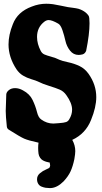

<svg xmlns="http://www.w3.org/2000/svg" viewBox="-20 -749 530 1000"><path d="M356.4 -20.5Q372.1 7.8 372.1 38.1Q372.1 51.8 367.2 80.1Q359.4 117.2 347.7 143.1Q335.9 168.9 311.5 195.3Q278.3 228.5 245.1 230.5H237.3Q227.5 230.5 217.8 229Q208 227.5 196.8 223.1Q185.5 218.8 179.2 208.5Q172.9 198.2 172.9 184.6Q172.9 166 188 153.3Q203.1 140.6 219.7 133.8Q236.3 127 238.3 123Q241.2 116.2 241.2 112.3Q241.2 110.4 240.2 106.4Q240.2 104.5 239.7 103.5Q239.3 102.5 239.3 101.1Q239.3 99.6 239.3 97.7Q239.3 97.7 233.9 96.7Q228.5 95.7 220.2 93.3Q211.9 90.8 203.6 86.4Q195.3 82 189 72.8Q182.6 63.5 180.7 51.8Q178.7 36.1 178.7 21.5Q178.7 6.8 180.7 -5.9Q127 -17.6 106 -26.9Q85 -36.1 26.4 -73.2Q16.6 -79.1 15.6 -89.8Q9.8 -144.5 9.8 -170.9Q9.8 -185.5 11.2 -212.4Q12.7 -239.3 12.7 -257.8Q13.7 -269.5 26.4 -279.8Q39.1 -290 58.6 -290Q79.1 -290 99.6 -278.3Q134.8 -259.8 149.9 -228Q165 -196.3 172.4 -166.5Q179.7 -136.7 194.3 -127Q223.6 -105.5 257.8 -105.5Q265.6 -105.5 285.2 -107.4Q313.5 -109.4 324.2 -113.3Q335 -117.2 340.8 -127.9Q355.5 -152.3 355.5 -177.7Q355.5 -211.9 325.2 -253.9Q311.5 -273.4 291 -282.2Q270.5 -291 236.8 -301.3Q203.1 -311.5 175.8 -325.2Q168 -329.1 143.6 -336.4Q119.1 -343.8 99.6 -355.5Q80.1 -367.2 65.4 -388.7Q24.4 -451.2 24.4 -517.6Q24.4 -567.4 46.9 -623Q71.3 -687.5 145.5 -714.8Q182.6 -729.5 220.7 -729.5Q238.3 -729.5 255.9 -727.1Q273.4 -724.6 298.3 -719.2Q323.2 -713.9 334 -711.9Q339.8 -710.9 358.9 -708.5Q377.9 -706.1 389.2 -703.1Q400.4 -700.2 416 -690.9Q431.6 -681.6 441.4 -667Q446.3 -660.2 446.3 -627.9Q446.3 -571.3 428.7 -484.4Q422.9 -469.7 410.2 -465.8Q398.4 -462.9 389.6 -462.9Q362.3 -462.9 344.7 -485.4Q327.1 -507.8 320.8 -536.1Q314.5 -564.5 305.2 -591.8Q295.9 -619.1 283.2 -626Q251 -644.5 233.4 -644.5Q222.7 -644.5 211.9 -636.7Q172.9 -607.4 172.9 -556.6Q172.9 -520.5 192.4 -483.4Q199.2 -470.7 211.4 -465.3Q223.6 -460 247.1 -453.6Q270.5 -447.3 290 -437.5Q302.7 -431.6 335 -424.8Q367.2 -418 394.5 -404.8Q421.9 -391.6 441.4 -364.3Q481.4 -307.6 481.4 -243.2Q481.4 -190.4 454.1 -124Q425.8 -52.7 356.4 -20.5Z"/></svg>

Font: Essays1743
Style: Bold
Weight: 700
Designer: Based on the typeface in a 1743 English translation of the essays of Montaigne.  PostScript/TrueType font designed by Jo
Version: Version 002.100